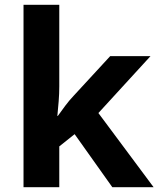

<svg xmlns="http://www.w3.org/2000/svg" viewBox="-20 -780 660 800"><path d="M227 -420Q227 -389 224.5 -358.5Q222 -328 219 -297H221Q236 -318 252 -339.5Q268 -361 286 -380L439 -546H607L390 -309L620 0H448L291 -221L227 -170V0H78V-760H227Z"/></svg>

Font: Noto Sans Gurmukhi
Style: Bold
Weight: 700
Designer: Jelle Bosma - Monotype Design Team
Foundry: Monotype Imaging Inc.
Version: Version 2.004; ttfautohint (v1.8.4.7-5d5b)